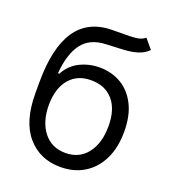

<svg xmlns="http://www.w3.org/2000/svg" viewBox="-138 -853 865 968"><g transform="rotate(20 294.5 -369.5)"><path d="M481.5 -750 524.1 -698.9Q499.3 -674.7 466.6 -665.1Q433.9 -655.5 392.8 -653.4Q351.6 -651.3 301.1 -649.1Q215.9 -646 174 -590.2Q132.1 -534.4 123.6 -429H130.7Q158.4 -480.1 207.4 -504.3Q256.4 -528.4 312.5 -528.4Q376.4 -528.4 427.6 -498.6Q478.7 -468.8 508.5 -410.2Q538.4 -351.6 538.4 -265.6Q538.4 -180 508 -117.9Q477.6 -55.8 423.1 -22.2Q368.6 11.4 295.5 11.4Q185.7 11.4 118.4 -66.4Q51.1 -144.2 51.1 -295.5V-353.7Q51.1 -720.9 299.7 -727.3Q316.1 -727.6 330.8 -727.8Q345.5 -728 359.4 -728Q400.9 -727.6 431.1 -730.3Q461.3 -733 481.5 -750ZM295.5 -63.9Q369.7 -63.9 412.1 -118.8Q454.5 -173.7 454.5 -265.6Q454.5 -355.1 411.8 -404.1Q369 -453.1 294 -453.1Q221.2 -453.1 178.8 -404.1Q136.4 -355.1 134.9 -265.6Q134.9 -174 177.9 -119Q220.9 -63.9 295.5 -63.9Z"/></g></svg>

Font: Inter UI
Style: Regular
Weight: 400
Designer: Rasmus Andersson
Foundry: rsms
Version: 3.2;8d6f07862